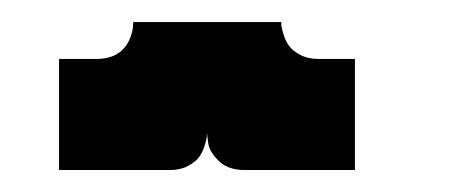

<svg xmlns="http://www.w3.org/2000/svg" viewBox="-20 -620 406 173"><path d="M33.2 -466.8V-566.9H66.9Q94.2 -566.9 99.6 -593.8Q100.1 -600.1 100.1 -600.1H233.4Q233.4 -598.6 233.6 -596.4Q233.9 -594.2 235.6 -588.6Q237.3 -583 240.5 -578.6Q243.7 -574.2 250.5 -570.6Q257.3 -566.9 266.6 -566.9H299.8V-466.8H200.2Q185.5 -466.8 177 -475.1Q168.5 -483.4 167.5 -491.7L166.5 -500Q166.5 -498.5 166.3 -496.3Q166 -494.1 164.3 -488.5Q162.6 -482.9 159.4 -478.5Q156.2 -474.1 149.4 -470.5Q142.6 -466.8 133.3 -466.8Z"/></svg>

Font: Malkor
Style: Bold
Weight: 700
Version: Version 1.3